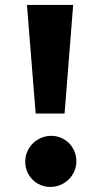

<svg xmlns="http://www.w3.org/2000/svg" viewBox="-20 -735 405 765"><path d="M122.1 -282.7 87.4 -715.3H271.5L237.3 -282.7ZM180.7 9.8Q160.2 9.8 141.8 2.2Q123.5 -5.4 109.9 -19Q96.2 -32.7 88.4 -51Q80.6 -69.3 80.6 -90.8Q80.6 -113.3 89.1 -132.1Q97.7 -150.9 111.8 -164.6Q126 -178.2 144.8 -186Q163.6 -193.8 184.1 -193.8Q204.6 -193.8 222.9 -186Q241.2 -178.2 254.9 -164.6Q268.6 -150.9 276.4 -132.3Q284.2 -113.8 284.2 -92.3Q284.2 -70.3 275.6 -51.5Q267.1 -32.7 252.7 -19Q238.3 -5.4 219.7 2.2Q201.2 9.8 180.7 9.8Z"/></svg>

Font: Proza Libre
Style: Bold
Weight: 700
Designer: Jasper de Waard
Foundry: Jasper de Waard
Version: Version 1.000; ttfautohint (v1.4.1.8-43bc)